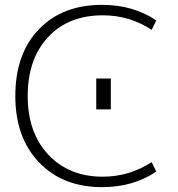

<svg xmlns="http://www.w3.org/2000/svg" viewBox="-20 -760 731 790"><path d="M376 -310V-437H436V-310ZM403 -697Q261 -697 177.5 -607Q94 -517 94 -365Q94 -214 179 -123.5Q264 -33 403 -33Q512 -33 604 -93L623 -54Q528 10 400 10Q238 10 140.5 -92Q43 -194 43 -365Q43 -538 139.5 -639Q236 -740 400 -740Q528 -740 623 -676L604 -637Q514 -697 403 -697Z"/></svg>

Font: M PLUS 1p Light
Style: Regular
Weight: 300
Version: Version 1.061